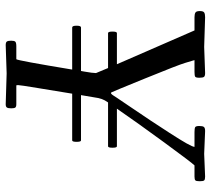

<svg xmlns="http://www.w3.org/2000/svg" viewBox="-52 -660 718 653"><g transform="rotate(90 306.5 -333.0)"><path d="M92 -342Q86.9 -342 86.9 -357.1Q86.9 -372.1 92 -372.1H198L83 -636H38.1Q27.3 -636 22.2 -639.2Q17.1 -642.3 17.1 -654.1Q17.1 -665.8 22 -668.9Q26.9 -672.1 38.1 -672.1L138.9 -668.9L228 -672.1Q238.3 -672.1 241.1 -668.1Q243.9 -664.1 243.9 -652.5Q243.9 -640.9 240.4 -638.4Q236.8 -636 224.1 -636H184.1Q184.1 -635 185.3 -631.2Q186.5 -627.4 193.6 -603.6Q200.7 -579.8 246.5 -467.5Q292.2 -355.2 293.8 -353.1Q295.4 -351.1 297.9 -352.5Q301 -354.7 304.3 -360Q307.6 -365.2 312.5 -372.7Q317.4 -380.1 343.3 -418.2Q369.1 -456.3 389.4 -486.7Q409.7 -517.1 431.6 -551.3Q479 -624.3 479 -636H429Q416 -636 412 -638.4Q408 -640.9 408 -652.3Q408 -663.8 411.3 -668Q414.6 -672.1 425 -672.1L502.9 -668.9L580.1 -672.1Q590.1 -672.1 593 -668.9Q595.9 -665.8 595.9 -653.8Q595.9 -641.8 592.9 -638.9Q589.8 -636 580.1 -636H542Q532 -626 464.5 -533.8Q397 -441.7 349.1 -372.1H477.1Q481.9 -372.1 481.9 -357.1Q481.9 -342 477.1 -342H327.9L321 -331.1Q315.7 -321.3 313 -309.1L303 -250H457Q461.9 -250 461.9 -235Q461.9 -220 457 -220H298.1L279.1 -104Q269 -43.2 269 -36.6Q269 -30 270 -30H334Q342.5 -30 345.2 -26.6Q347.9 -23.2 347.9 -12.7Q347.9 -2.2 345.2 2Q342.5 6.1 334 6.1L229 2.9L133.1 6.1Q123.3 6.1 120.6 2Q117.9 -2.2 117.9 -12.7Q117.9 -23.2 121.3 -26.6Q124.8 -30 137 -30H180.9Q185.5 -34.7 216.1 -220H73Q66.9 -220 66.9 -235Q66.9 -250 73 -250H220.9L222.9 -261Q228 -289.6 228 -301Q228 -301.3 210.9 -342Z"/></g></svg>

Font: Fanwood Text
Style: Italic
Weight: 400
Italic angle: -9°
Version: Version 1.101